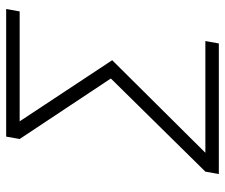

<svg xmlns="http://www.w3.org/2000/svg" viewBox="-74 -660 733 626"><g transform="rotate(-90 293.0 -346.5)"><path d="M39.1 0H464.8L472.7 -43.9H108.4L410.2 -347.7L210.9 -649.4H569.3L577.1 -693.4H161.1L153.3 -649.4L350.6 -352.1L46.9 -43.9Z"/></g></svg>

Font: Cascadia Code PL ExtraLight
Style: Italic
Weight: 200
Italic angle: -10°
Monospace: yes
Designer: Aaron Bell
Foundry: Saja Typeworks
Version: Version 2404.023